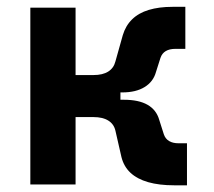

<svg xmlns="http://www.w3.org/2000/svg" viewBox="-20 -540 626 562"><path d="M261.7 -269.5 253.4 -320.3Q280.8 -320.3 296.9 -330.6Q313 -340.8 317.9 -360.4L339.4 -437Q347.7 -464.8 366.7 -483.4Q385.7 -502 415.5 -511Q445.3 -520 484.9 -520H522.5V-397H493.2Q476.1 -397 465.1 -390.4Q454.1 -383.8 449.7 -370.6L436.5 -329.1Q428.7 -300.8 403.3 -285.2Q377.9 -269.5 337.9 -269.5ZM68.8 0V-517.6H201.2V0ZM193.8 -197.3V-320.3H332.5V-197.3ZM489.7 2.4Q445.8 2.4 413.6 -6.8Q381.3 -16.1 361.8 -34.4Q342.3 -52.7 335.4 -80.6L317.9 -157.2Q313.5 -176.8 297.1 -187Q280.8 -197.3 253.4 -197.3L261.7 -248H342.8Q429.7 -248 446.3 -188.5L459.5 -147Q463.9 -133.8 474.9 -127.2Q485.8 -120.6 502.9 -120.6H527.3V2.4Z"/></svg>

Font: Cascadia Code
Style: Regular
Weight: 400
Monospace: yes
Designer: Aaron Bell
Foundry: Saja Typeworks
Version: Version 2106.017